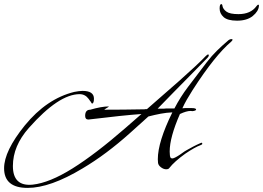

<svg xmlns="http://www.w3.org/2000/svg" viewBox="-44 -786 1285 938"><path d="M91 132Q-24 132 -24 36Q-24 -48 77 -173Q184 -304 319 -337Q330 -339 340 -340.5Q350 -342 359 -342Q415 -342 415 -304Q415 -280 405 -280L401 -286Q400 -288 399 -289.5Q398 -291 396 -293L389 -303Q372 -326 345 -326Q243 -326 97 -161Q19 -73 19 25Q19 126 116 116Q198 107 310 37Q422 -33 568 -160L647 -229Q561 -223 388 -202Q372 -202 372 -220Q372 -250 397 -250Q452 -266 487 -266H488Q488 -264 477 -258Q463 -250 467 -250Q510 -250 558.5 -250.5Q607 -251 662 -252Q664 -253 674 -253L834 -393Q879 -433 910.5 -462.5Q942 -492 961 -512Q969 -520 973 -520Q976 -520 976 -516Q976 -510 970 -504Q951 -485 926.5 -459.5Q902 -434 871 -403Q840 -372 804 -335Q768 -298 726 -255H744Q749 -255 754.5 -255Q760 -255 767 -256H808Q837 -312 875 -362L967 -483Q990 -513 1015.5 -538Q1041 -563 1067 -585Q1077 -595 1087 -595Q1092 -595 1092 -592Q1092 -588 1085 -582Q1047 -550 1000 -491.5Q953 -433 897 -346Q881 -321 868.5 -299Q856 -277 847 -257Q854 -258 860.5 -258Q867 -258 872 -258H892Q914 -258 914 -251Q914 -245 896 -243Q894 -243 891.5 -243.5Q889 -244 887 -244Q867 -244 835 -229Q785 -115 785 -46Q785 -24 789 -16Q792 -12 798 -12Q807 -12 833 -29Q865 -52 869 -53Q883 -61 900 -70Q917 -79 938 -88Q944 -90 944 -85V-83Q944 -80 936 -77Q908 -67 861 -35Q808 3 783 35Q779 41 768 41Q755 41 742 31Q729 21 728 9Q728 4 727.5 0Q727 -4 727 -8Q727 -93 798 -237Q770 -236 741 -230.5Q712 -225 681 -217L590 -135Q533 -84 475.5 -41Q418 2 359 37Q201 132 91 132ZM1114 -685Q1068 -685 1048.5 -702.5Q1029 -720 1029 -744Q1029 -766 1037 -766Q1042 -766 1043 -756Q1046 -741 1062.5 -729Q1079 -717 1121 -717Q1181 -717 1209 -756Q1215 -764 1218.5 -763Q1222 -762 1221 -757Q1219 -731 1191 -708Q1163 -685 1114 -685Z"/></svg>

Font: Whisper
Style: Regular
Weight: 400
Designer: Robert E. Leuschke
Foundry: Robert E. Leuschke
Version: Version 1.010; ttfautohint (v1.8.4.7-5d5b)